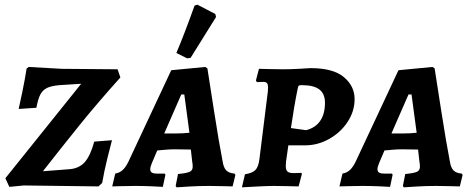

<svg xmlns="http://www.w3.org/2000/svg" viewBox="-20 -797 2022 823"><path d="M82 -2 20 4 3 -33 328 -438 235 -432Q200 -429 181.5 -420Q163 -411 153 -392Q143 -373 136 -335L60 -330Q64 -347 75.5 -402Q87 -457 94 -503L103 -510L245 -502L484 -500L496 -465Q398 -356 322.5 -262.5Q247 -169 164 -63L281 -72Q321 -76 344.5 -103.5Q368 -131 384 -190L460 -196Q455 -178 440.5 -119.5Q426 -61 418 -13L402 2Z M985 -53 989 -47 977 2Q966 2 936.5 1Q907 0 876 0Q833 0 791 2.5Q749 5 737 6L733 0L743 -51Q782 -55 794 -61Q806 -67 806 -83Q806 -95 804 -103L798 -156L728 -157Q708 -157 687 -155Q666 -153 654 -152L631 -98Q624 -81 624 -72Q624 -62 630.5 -57.5Q637 -53 653 -53H686L689 -48L678 4Q667 3 629.5 1.5Q592 0 560 0Q526 0 498 1Q470 2 461 2L474 -53Q492 -56 505 -67.5Q518 -79 530 -103L714 -496L860 -510L869 -504Q876 -459 897.5 -321Q919 -183 934 -107Q938 -79 949.5 -67Q961 -55 985 -53ZM736 -225Q765 -225 792 -228L770 -392H757L684 -225ZM797 -549 782 -547 736 -570Q770 -650 814 -773L826 -777L903 -737L906 -724Z M1130 -501 1193 -500Q1224 -500 1260.5 -502Q1297 -504 1311 -505Q1408 -505 1454 -466.5Q1500 -428 1500 -372Q1500 -320 1470 -274.5Q1440 -229 1391 -201.5Q1342 -174 1288 -174H1216L1206 -104Q1205 -97 1205 -85Q1205 -68 1212.5 -61.5Q1220 -55 1238 -55L1272 -56Q1272 -55 1273 -53.5Q1274 -52 1274 -51L1260 2Q1248 2 1215.5 1Q1183 0 1154 0Q1129 0 1081 2.5Q1033 5 1017 6L1030 -50Q1062 -55 1075 -68.5Q1088 -82 1092 -115L1128 -404Q1129 -411 1129 -422Q1129 -435 1124.5 -440.5Q1120 -446 1109 -446L1081 -445L1077 -452L1090 -502Q1114 -502 1130 -501ZM1373 -356Q1373 -395 1349 -413.5Q1325 -432 1274 -432Q1263 -432 1260.5 -429.5Q1258 -427 1256 -417Q1241 -344 1227 -248L1292 -239Q1332 -249 1352.5 -279Q1373 -309 1373 -356Z M1959 -53 1963 -47 1951 2Q1940 2 1910.5 1Q1881 0 1850 0Q1807 0 1765 2.5Q1723 5 1711 6L1707 0L1717 -51Q1756 -55 1768 -61Q1780 -67 1780 -83Q1780 -95 1778 -103L1772 -156L1702 -157Q1682 -157 1661 -155Q1640 -153 1628 -152L1605 -98Q1598 -81 1598 -72Q1598 -62 1604.5 -57.5Q1611 -53 1627 -53H1660L1663 -48L1652 4Q1641 3 1603.5 1.5Q1566 0 1534 0Q1500 0 1472 1Q1444 2 1435 2L1448 -53Q1466 -56 1479 -67.5Q1492 -79 1504 -103L1688 -496L1834 -510L1843 -504Q1850 -459 1871.5 -321Q1893 -183 1908 -107Q1912 -79 1923.5 -67Q1935 -55 1959 -53ZM1710 -225Q1739 -225 1766 -228L1744 -392H1731L1658 -225Z"/></svg>

Font: Alegreya SC
Style: Bold Italic
Weight: 700
Italic angle: -7°
Designer: Juan Pablo del Peral
Foundry: Huerta Tipografica
Version: Version 2.007; ttfautohint (v1.6)